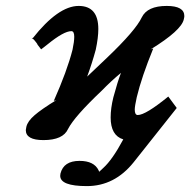

<svg xmlns="http://www.w3.org/2000/svg" viewBox="-20 -465 648 654"><path d="M227.1 -295.9Q232.9 -323.2 232.9 -339.8Q232.9 -358.9 223.1 -358.9Q197.3 -358.9 142.1 -314L120.1 -296.9L106.9 -314H107.9Q106.9 -315.4 102.8 -321Q98.6 -326.7 96.2 -329.1L90.8 -334Q90.8 -333.5 89.8 -333Q88.9 -332.5 88.9 -332V-336.9L90.8 -334Q178.2 -444.8 248 -444.8Q314.9 -444.8 314.9 -366.2Q314.9 -336.9 306.2 -295.9Q293.9 -250.5 276.9 -204.1L345.2 -269Q441.9 -361.3 462.9 -405.8Q481.9 -444.8 547.9 -444.8Q607.9 -444.8 607.9 -410.2Q607.9 -406.7 606 -398.9Q597.7 -361.3 493.2 -296.9L502 -299.8Q462.4 -203.1 445.8 -133.8Q439 -103 439 -91.8Q439 -73.2 449.2 -73.2Q476.1 -73.2 553.2 -136.2L582 -97.2L435.1 87.9Q370.1 168.9 275.9 168.9Q185.1 168.9 185.1 133.8Q185.1 132.3 185.5 129.9Q186 127.4 186 126Q196.8 83 251 83Q300.3 83 315.9 115.2Q316.4 116.2 316.9 117.9Q317.4 119.6 317.9 120.1Q325.2 112.8 332 106.9Q362.8 79.1 399.9 9.8Q356.9 -3.4 356.9 -64.9Q356.9 -96.2 366.2 -133.8Q380.4 -186.5 392.1 -216.8Q359.4 -189.9 326.2 -155.8Q233.4 -67.9 211.9 -25.9Q194.8 12.2 127.9 12.2Q67.9 12.2 67.9 -22Q67.9 -24.4 69.8 -33.2Q74.2 -52.2 97.7 -72.5Q121.1 -92.8 171.9 -124L163.1 -121.1Q208.5 -223.1 227.1 -295.9Z"/></svg>

Font: Linux Libertine
Style: Bold Italic
Weight: 700
Italic angle: -11.5°
Designer: Philipp H. Poll
Foundry: Philipp H. Poll
Version: Version 4.0.5